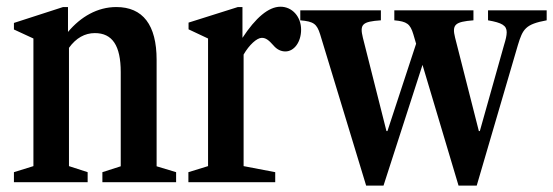

<svg xmlns="http://www.w3.org/2000/svg" viewBox="-20 -556 1688 586"><path d="M22.5 0H247.5V-30.5L190.5 -49V-410C212 -440 239 -455 269.5 -455C323 -455 348.5 -416.5 348.5 -336V-48.5L292.5 -30.5V0H517.5V-30.5L458 -48.5V-373.5C458 -480 416 -534.5 335 -534.5C277.5 -534.5 226.5 -505 187.5 -458.5V-534.5H172.5L22.5 -486V-466L82 -438.5V-49L22.5 -30.5Z M555 0H820V-30.5L723.5 -49V-389.5C740.5 -419 764 -440.5 779 -440.5C791 -440.5 800 -434 814.5 -417.5C825 -405 837.5 -399 851 -399C878 -399 899 -428 899 -465.5C899 -505 872 -535.5 836 -535.5C799.5 -535.5 760 -501.5 720 -440.5V-534.5H706L555.5 -487V-466.5L615 -438.5V-49L555 -30.5Z M1097.5 10.5H1150.5L1269.5 -358L1379.5 10.5H1435L1560.5 -418C1575.5 -467.5 1583.5 -482 1648.5 -494V-524.5H1469.5V-494C1512.5 -486.5 1526.5 -478 1526.5 -457.5C1526.5 -447.5 1523.5 -435 1518.5 -419L1444.5 -156H1441.5L1369 -441C1359 -481 1368.5 -489.5 1425 -494V-524.5H1183.5V-494C1222 -490.5 1232 -483 1241.5 -451.5L1250 -422.5L1162.5 -156H1159.5L1087.5 -441C1077.5 -482 1085.5 -490 1142.5 -494V-524.5H896.5V-494C937.5 -490.5 947 -483 957 -451.5Z"/></svg>

Font: Libre Caslon Condensed SemiBold
Style: Regular
Weight: 600
Designer: Pablo Impallari, Rodrigo Fuenzalida, Katja Schimmel, Ertekin Erdin
Foundry: Pablo Impallari, Rodrigo Fuenzalida
Version: Version 2.000;gftools[0.9.33]